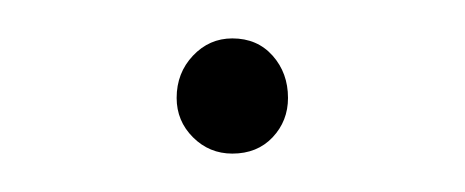

<svg xmlns="http://www.w3.org/2000/svg" viewBox="-20 -66 242 100"><path d="M101 14Q89 14 80.5 5.5Q72 -3 72 -15Q72 -28 80.5 -37Q89 -46 101 -46Q114 -46 122 -37Q130 -28 130 -15Q130 -3 122 5.5Q114 14 101 14Z"/></svg>

Font: Overpass Thin
Style: Regular
Weight: 250
Designer: Delve Withrington, Dave Bailey, Thomas Jockin
Foundry: Delve Fonts LLC
Version: Version 4.000